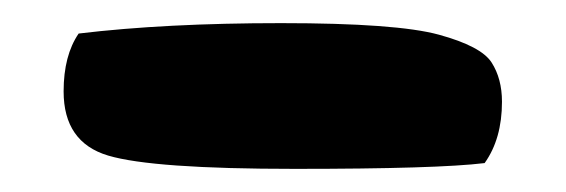

<svg xmlns="http://www.w3.org/2000/svg" viewBox="-20 -890 489 166"><path d="M35 -811Q35 -842 48 -861Q123 -870 223 -870Q323 -870 359.5 -860Q396 -850 405 -836Q414 -822 414 -802Q414 -770 399 -749Q358 -744 235 -744Q112 -744 73.5 -755.5Q35 -767 35 -811Z"/></svg>

Font: Chela One Cyrilic
Style: Regular
Weight: 400
Designer: Miguel Hernandez
Foundry: LatinoType
Version: Version 1.001